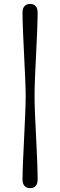

<svg xmlns="http://www.w3.org/2000/svg" viewBox="-20 -797 304 972"><path d="M110 -310.5Q110 -347.5 107.5 -402.2Q105 -457 102 -518.2Q99 -579.5 96.5 -636.5Q94 -693.5 94 -735Q94 -754 103.8 -765.5Q113.5 -777 132 -777Q151 -777 160.8 -765.5Q170.5 -754 170.5 -735Q170.5 -698 168.2 -642Q166 -586 162.8 -524.2Q159.5 -462.5 157.2 -405.8Q155 -349 155 -310.5Q155 -274 157.2 -219Q159.5 -164 162.8 -102.8Q166 -41.5 168.2 15.5Q170.5 72.5 170.5 113.5Q170.5 132.5 160.8 144Q151 155.5 132 155.5Q113.5 155.5 103.8 144Q94 132.5 94 113.5Q94 76.5 96.5 20.8Q99 -35 102 -97Q105 -159 107.5 -215.8Q110 -272.5 110 -310.5Z"/></svg>

Font: Fraunces 9pt
Style: Regular
Weight: 400
Version: Version 1.000;[b76b70a41]